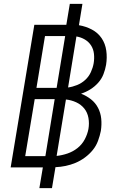

<svg xmlns="http://www.w3.org/2000/svg" viewBox="-20 -863 640 990"><path d="M183 107 201 0H35L157 -735H322L340 -843H405L387 -733Q423 -727 454 -710.5Q485 -694 504 -666Q523 -638 528 -602Q533 -566 527 -529Q523 -505 513.5 -480.5Q504 -456 486 -436Q468 -416 445.5 -402Q423 -388 398 -380Q426 -369 449 -351Q472 -333 485.5 -307Q499 -281 502 -250.5Q505 -220 500 -188Q495 -163 485.5 -137Q476 -111 458.5 -89.5Q441 -68 418 -51Q395 -34 370 -23.5Q345 -13 318.5 -7.5Q292 -2 266 -1L248 107ZM168 -410H272L316 -677H212ZM331 -412Q354 -415 377.5 -424.5Q401 -434 419.5 -451Q438 -468 448.5 -491Q459 -514 463 -537Q467 -561 464.5 -585Q462 -609 450 -628Q438 -647 418 -659Q398 -671 374 -675ZM110 -58H214L262 -352H159ZM272 -59Q272 -59 272 -59Q272 -59 272 -59Q300 -62 328 -71.5Q356 -81 379.5 -99.5Q403 -118 417 -144.5Q431 -171 436 -198Q441 -227 436 -255Q431 -283 414.5 -303.5Q398 -324 373 -335.5Q348 -347 320 -350Z"/></svg>

Font: Iosevka SS04 Lt Ex Obl
Style: Regular
Weight: 300
Width: 7
Italic angle: -9°
Monospace: yes
Designer: Belleve Invis
Foundry: Belleve Invis
Version: Version 19.0.0; ttfautohint (v1.8.4)